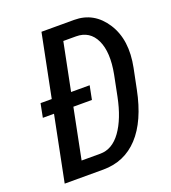

<svg xmlns="http://www.w3.org/2000/svg" viewBox="-131 -808 807 906"><g transform="rotate(-20 272.5 -355.5)"><path d="M244.6 -75.2Q305.2 -75.2 348.6 -135.7Q392.1 -196.3 413.1 -300.8L433.6 -403.3Q454.1 -509.8 424.8 -572.3Q395.5 -634.8 326.2 -634.8H262.7L214.8 -396H308.1L294.4 -327.1H201.2L150.9 -75.2ZM344.7 -710.9Q444.3 -710.9 501 -623Q557.6 -535.2 530.8 -401.9L510.3 -300.8Q480.5 -152.3 409.7 -76.2Q338.9 0 232.4 0H38.6L104 -327.1H47.9L61.5 -396H117.7L180.7 -710.9Z"/></g></svg>

Font: RobotoCondensed-Italic
Style: Italic
Weight: 400
Designer: Google
Version: Version 1.200311; 2013